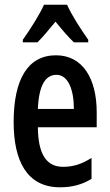

<svg xmlns="http://www.w3.org/2000/svg" viewBox="-20 -786 466 816"><path d="M265 -766H167C149 -725 109 -662 77 -617V-606H139C160 -626 187 -659 216 -694C244 -659 270 -629 294 -606H355V-617C322 -664 285 -721 265 -766ZM218 -551C99 -551 38 -450 38 -267C38 -103 94 10 235 10C285 10 329 -1 369 -26V-115C327 -88 290 -77 248 -77C177 -77 142 -131 141 -245H391V-309C391 -451 332 -551 218 -551ZM220 -468C269 -468 294 -406 294 -323H141C145 -423 173 -468 220 -468Z"/></svg>

Font: Noto Sans Display Condensed Medium
Style: Regular
Weight: 500
Width: 3
Designer: Monotype Design Team
Foundry: Monotype Imaging Inc.
Version: Version 1.900